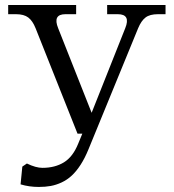

<svg xmlns="http://www.w3.org/2000/svg" viewBox="-20 -720 684 756"><path d="M120.1 -608.9Q108.4 -638.2 91.3 -651.1Q74.2 -664.1 43 -664.1H12.2V-700.2H279.8V-664.1H237.8Q186.5 -664.1 209 -608.9L340.8 -275.9L473.1 -608.9Q495.6 -664.1 443.8 -664.1H401.9V-700.2H631.8V-664.1H602.1Q569.8 -664.1 553 -651.1Q536.1 -638.2 523.9 -608.9L329.1 -133.8Q314.5 -97.7 297.4 -71.3Q280.3 -44.9 262.2 -28.3Q244.1 -11.7 222.7 -1.7Q201.2 8.3 179.9 12.2Q158.7 16.1 132.8 16.1Q94.7 16.1 61 5.9L67.9 -64L85.9 -76.2Q121.1 -59.1 147 -59.1Q196.3 -59.1 231.7 -80.8Q267.1 -102.5 288.1 -154.8L304.2 -193.8H285.2Z"/></svg>

Font: LT Superior Serif
Style: Regular
Weight: 400
Designer: Daniel Lyons
Foundry: LyonsType
Version: Version 2.120;FEAKit 1.0